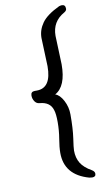

<svg xmlns="http://www.w3.org/2000/svg" viewBox="-103 -831 556 1043"><g transform="rotate(-10 175.0 -310.0)"><path d="M317.9 165Q311 165 301.8 163.1Q169.9 126 169.9 3.9Q169.9 -27.8 177.5 -72.5Q185.1 -117.2 185.1 -164.1Q185.1 -210 177.7 -231Q164.1 -277.8 106 -282.2Q89.8 -283.2 79.8 -297.6Q69.8 -312 69.8 -330.1Q69.8 -352.1 91.8 -352.1H103Q183.6 -352.1 183.6 -472.2L177.7 -628.9Q177.7 -672.9 204.8 -710.9Q231.9 -749 301.8 -782.2Q311 -785.2 317.9 -785.2Q336.9 -785.2 336.9 -762.2Q336.9 -752 323.7 -744.1Q254.9 -706.1 254.9 -627L260.7 -469.2Q260.7 -348.1 197.8 -314Q222.7 -306.2 241.7 -270Q260.7 -233.9 260.7 -192.9Q260.7 -113.8 253.2 -62.5Q245.6 -11.2 245.6 3.9Q245.6 44.9 263.7 74Q281.7 103 322.8 126Q337.9 134.8 337.9 147.9Q337.9 165 317.9 165Z"/></g></svg>

Font: LXGW WenKai GB Screen
Style: Regular
Weight: 400
Designer: LXGW / Fontworks Inc.
Foundry: LXGW / Fontworks Inc.
Version: Version 1.321;February 19, 2024;FontCreator 14.0.0.2901 64-b